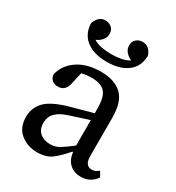

<svg xmlns="http://www.w3.org/2000/svg" viewBox="-179 -844 888 967"><g transform="rotate(30 265.0 -360.0)"><path d="M435 11Q396 11 370.5 -12Q345 -35 340 -78H336Q301 -37 268.5 -11.5Q236 14 183 14Q127 14 86.5 -18.5Q46 -51 46 -115Q46 -165 80.5 -202.5Q115 -240 210 -267Q242 -275 274 -284.5Q306 -294 337 -302V-327Q337 -398 312.5 -423.5Q288 -449 236 -449Q206 -449 177 -442L163 -379Q153 -325 109 -325Q86 -325 73.5 -337Q61 -349 59 -367Q73 -427 126.5 -463Q180 -499 261 -499Q339 -499 382 -459.5Q425 -420 425 -325V-106Q425 -75 435.5 -61.5Q446 -48 465 -48Q478 -48 487.5 -53Q497 -58 505 -65L522 -35Q490 11 435 11ZM259 -556Q183 -556 139.5 -590Q96 -624 94 -685Q99 -703 113 -718.5Q127 -734 151 -734Q171 -734 186.5 -721.5Q202 -709 202 -684Q202 -664 188.5 -648Q175 -632 155 -624Q176 -611 202 -606Q228 -601 259 -601Q291 -601 316.5 -606Q342 -611 363 -624Q343 -632 329.5 -648Q316 -664 316 -684Q316 -709 331.5 -721.5Q347 -734 367 -734Q391 -734 405.5 -718.5Q420 -703 424 -685Q423 -624 379 -590Q335 -556 259 -556ZM137 -131Q137 -93 160 -73.5Q183 -54 220 -54Q249 -54 273 -68.5Q297 -83 337 -114V-262L235 -229Q193 -216 172 -200Q151 -184 144 -166.5Q137 -149 137 -131Z"/></g></svg>

Font: Source Serif 4 SmText
Style: Regular
Weight: 400
Designer: Frank Grießhammer
Foundry: Adobe
Version: Version 4.005;hotconv 1.1.0;makeotfexe 2.6.0